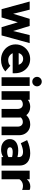

<svg xmlns="http://www.w3.org/2000/svg" viewBox="1384 -2180 806 3613"><g transform="rotate(90 1786.5 -373.0)"><path d="M152 0 8 -529H161L239 -218L334 -529H468L563 -217L640 -529H791L646 0H491L399 -306L308 0Z M1103 10Q1022 10 956.5 -26.5Q891 -63 853 -125Q815 -187 815 -264Q815 -341 851.5 -403Q888 -465 951 -501.5Q1014 -538 1091 -538Q1169 -538 1229 -500.5Q1289 -463 1323.5 -398Q1358 -333 1358 -249V-209H981Q997 -172 1031 -148.5Q1065 -125 1111 -125Q1179 -125 1217 -165L1324 -70Q1274 -28 1221.5 -9Q1169 10 1103 10ZM978 -322H1199Q1186 -360 1156.5 -383Q1127 -406 1088 -406Q1048 -406 1019 -384Q990 -362 978 -322Z M1515 -578Q1478 -578 1452 -604Q1426 -630 1426 -667Q1426 -704 1452 -730Q1478 -756 1515 -756Q1552 -756 1578 -730Q1604 -704 1604 -667Q1604 -630 1578 -604Q1552 -578 1515 -578ZM1434 0V-529H1596V0Z M1696 0V-529H1858V-495Q1914 -539 1990 -539Q2040 -539 2080 -520Q2120 -501 2147 -466Q2214 -539 2319 -539Q2379 -539 2425 -512Q2471 -485 2497.5 -437Q2524 -389 2524 -326V0H2362V-304Q2362 -348 2338.5 -374Q2315 -400 2276 -400Q2221 -400 2189 -360Q2190 -352 2190.5 -343.5Q2191 -335 2191 -326V0H2029V-304Q2029 -348 2005.5 -374Q1982 -400 1943 -400Q1888 -400 1858 -362V0Z M2789 9Q2733 9 2689.5 -12Q2646 -33 2621.5 -70Q2597 -107 2597 -155Q2597 -231 2654.5 -272.5Q2712 -314 2815 -314Q2877 -314 2935 -299V-325Q2935 -404 2834 -404Q2774 -404 2674 -362L2616 -481Q2744 -539 2863 -539Q2973 -539 3034 -486.5Q3095 -434 3095 -339V0H2935V-32Q2903 -10 2867.5 -0.5Q2832 9 2789 9ZM2751 -158Q2751 -133 2773 -119Q2795 -105 2834 -105Q2894 -105 2935 -130V-198Q2889 -210 2839 -210Q2797 -210 2774 -196.5Q2751 -183 2751 -158Z M3191 0V-529H3353V-476Q3407 -541 3492 -541Q3535 -540 3553 -528V-387Q3519 -403 3476 -403Q3438 -403 3405.5 -385.5Q3373 -368 3353 -336V0Z"/></g></svg>

Font: Red Hat Display Black
Style: Regular
Weight: 900
Designer: Pentagram, MCKL
Foundry: Pentagram, MCKL
Version: Version 1.023; ttfautohint (v1.8.3)